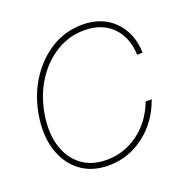

<svg xmlns="http://www.w3.org/2000/svg" viewBox="-101 -618 701 721"><g transform="rotate(-20 249.0 -257.5)"><path d="M215.8 7.8Q148.9 7.8 103.3 -26.9Q57.6 -61.5 38.6 -121.8Q19.5 -182.1 32.2 -259.3Q44.9 -335.9 83.5 -395.5Q122.1 -455.1 178.2 -489.3Q234.4 -523.4 300.8 -523.4Q380.4 -523.4 428.5 -474.6Q476.6 -425.8 479 -346.7H457Q454.1 -418.5 412.4 -459.7Q370.6 -501 300.8 -501Q240.2 -501 188.7 -469.5Q137.2 -438 101.8 -382.8Q66.4 -327.6 54.2 -255.9Q42.5 -185.1 58.8 -130.6Q75.2 -76.2 115.5 -45.4Q155.8 -14.6 215.8 -14.6Q285.6 -14.6 342.5 -56.4Q399.4 -98.1 427.2 -170.9H451.2Q422.9 -89.8 358.9 -41Q294.9 7.8 215.8 7.8Z"/></g></svg>

Font: Inter Display Thin
Style: Italic
Weight: 100
Italic angle: -9.39999°
Designer: Rasmus Andersson
Foundry: rsms
Version: Version 4.000;git-a52131595